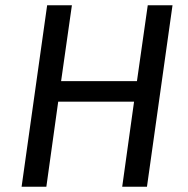

<svg xmlns="http://www.w3.org/2000/svg" viewBox="-20 -709 714 729"><path d="M62 0 159 -689H253L212 -401H500L541 -689H635L538 0H444L489 -323H201L156 0Z"/></svg>

Font: FiraGO
Style: Italic
Weight: 400
Italic angle: -8°
Designer: bBox Type GmbH
Foundry: bBox Type GmbH
Version: Version 1.001